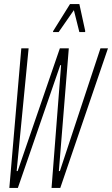

<svg xmlns="http://www.w3.org/2000/svg" viewBox="-20 -926 552 946"><path d="M26 0 85 -688H121L62 -83H67L275 -688H319L270 -83H275L475 -688H512L277 0H234L281 -605H277L68 0ZM241 -768 242 -773 325 -906H371L400 -773L399 -768H371L344 -876L269 -768Z"/></svg>

Font: Saira Ultra Condensed Thin
Style: Italic
Weight: 100
Width: 1
Italic angle: -12°
Designer: Hector Gatti with collaboration of the Omnibus-Type team
Foundry: Omnibus-Type
Version: Version 1.001; ttfautohint (v1.8)